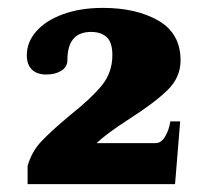

<svg xmlns="http://www.w3.org/2000/svg" viewBox="-20 -726 540 487"><path d="M50 -305Q60 -341 85 -367.5Q110 -394 158 -434Q211 -476 238 -509Q265 -542 265 -586Q265 -619 250.5 -632Q236 -645 211 -645Q151 -645 151 -574Q151 -556 135.5 -546.5Q120 -537 97 -537Q74 -537 61 -549.5Q48 -562 48 -586Q48 -619 72 -646.5Q96 -674 140 -690Q184 -706 241 -706Q326 -706 382 -673.5Q438 -641 438 -573Q438 -530 405.5 -498Q373 -466 309 -425Q250 -387 225 -363H375Q389 -363 399 -380Q409 -397 412 -418H437L424 -259H50Z"/></svg>

Font: Taviraj Black
Style: Regular
Weight: 900
Designer: Katatrad Team
Foundry: CadsonDemak
Version: Version 1.001